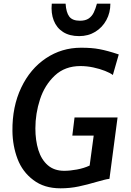

<svg xmlns="http://www.w3.org/2000/svg" viewBox="-20 -1014 709 1042"><path d="M308.5 8Q219.5 8 161 -37Q102 -81 75.2 -151.5Q48.5 -222 47.5 -302.5Q46 -435 95 -538Q144 -641 229.5 -698Q315 -755 419.5 -755Q449.5 -755 473.2 -753.2Q497 -751.5 519.5 -747.2Q542 -743 567 -736.2Q592 -729.5 624.5 -718.5L592.5 -607Q578.5 -618 550 -629.2Q521.5 -640.5 486.5 -648Q451.5 -655.5 416.5 -655.5Q332.5 -655.5 277.5 -604Q222.5 -552.5 197.2 -475Q172 -397.5 172 -317.5Q172 -252 188.2 -199.8Q204.5 -147.5 239.5 -117.2Q274.5 -87 328.5 -87Q359.5 -87 397.5 -94Q435.5 -101 466.5 -115.5L488.5 -278H372.5L384.5 -376.5H618L574 -43.5Q560.5 -42 545.2 -38Q530 -34 504.5 -27Q454.5 -12 407 -2Q359.5 8 308.5 8ZM409.5 -818Q357.5 -818 322.5 -840.2Q287.5 -862.5 271.8 -902.5Q256 -942.5 261 -994H336Q339 -946.5 356 -924Q373 -901.5 414 -901.5Q443.5 -901.5 461.2 -913.5Q479 -925.5 489 -946.5Q499 -967.5 506 -994H579Q579 -945 557.2 -905Q535.5 -865 497.2 -841.5Q459 -818 409.5 -818Z"/></svg>

Font: Merriweather Sans Medium
Style: Italic
Weight: 500
Italic angle: -7.5°
Designer: Eben Sorkin
Foundry: Eben Sorkin
Version: Version 2.001